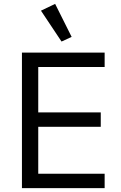

<svg xmlns="http://www.w3.org/2000/svg" viewBox="-20 -969 623 989"><path d="M297 -755 349 -779 264 -949 191 -914ZM519 0V-74H177V-316H499V-390H177V-624H519V-698H93V0Z"/></svg>

Font: IBM Plex Thai Looped
Style: Regular
Weight: 400
Designer: Mike Abbink, Paul van der Laan, Pieter van Rosmalen, Ben Mitchell, Mark Frömberg
Foundry: Bold Monday
Version: Version 1.0